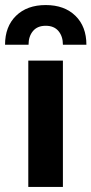

<svg xmlns="http://www.w3.org/2000/svg" viewBox="-40 -740 362 760"><path d="M302 -563H209Q209 -596 191.5 -617Q174 -638 141 -638Q108 -638 90.5 -617Q73 -596 73 -563H-20Q-20 -635 23.5 -677.5Q67 -720 141 -720Q215 -720 258.5 -677.5Q302 -635 302 -563ZM209 -500V0H72V-500Z"/></svg>

Font: Elaine Sans SemiBold
Style: Regular
Weight: 600
Designer: Wei Huang
Foundry: Wei Huang
Version: Version 2.001;December 24, 2019;FontCreator 12.0.0.2547 64-b